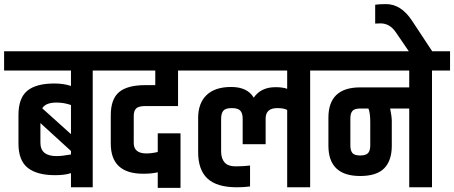

<svg xmlns="http://www.w3.org/2000/svg" viewBox="-54 -913 2214 936"><path d="M-34 -663H485V-569H398V0H292V-69Q262 -59 215 -59Q126 -59 81 -95Q36 -131 36 -213V-352Q36 -435 79 -470.5Q122 -506 211 -506Q256 -506 292 -494V-569H-34ZM222 -413Q168 -413 152 -385L292 -259V-401Q258 -413 222 -413ZM143 -217Q143 -152 222 -152Q247 -152 292 -160V-177L143 -313Z M486 -213V-351Q486 -430 526.5 -464Q567 -498 655 -498H703V-569H417V-663H905V-569H814V-396H655Q622 -396 610 -384.5Q598 -373 598 -348V-216Q598 -165 660 -165Q685 -165 715 -172V-263H826V3H715V-73Q685 -66 644 -66Q486 -66 486 -213Z M912 -171V-338Q912 -410 953 -449.5Q994 -489 1073 -489Q1152 -489 1183 -437Q1218 -488 1289 -488Q1325 -488 1346 -480V-569H837V-663H1545V-569H1458V0H1346V-377Q1330 -386 1298 -386Q1241 -386 1241 -335V-210H1129V-335Q1129 -360 1118 -373Q1107 -386 1076 -386Q1045 -386 1034.5 -373Q1024 -360 1024 -334V-175Q1024 -140 1041 -121Q1058 -102 1094.5 -102Q1131 -102 1165 -106V-4Q1133 0 1101 0Q1003 0 957.5 -42.5Q912 -85 912 -171Z M1702 -384Q1674 -384 1664 -372Q1654 -360 1654 -336V-204Q1654 -179 1664 -167Q1674 -155 1702 -155Q1730 -155 1740.5 -167Q1751 -179 1751 -204V-319Q1751 -363 1742 -384ZM1941 -384H1848Q1856 -344 1856 -323V-203Q1856 -130 1819 -92.5Q1782 -55 1702 -55Q1547 -55 1547 -203V-339Q1547 -487 1702 -487H1941V-569H1477V-663H2140V-569H2052V0H1941Z M1775 -890Q1795 -893 1828 -893Q1901 -893 1954 -813L2053 -663H1939L1874 -758Q1845 -799 1801 -799Q1784 -799 1775 -798Z"/></svg>

Font: Khand SemiBold
Style: Regular
Weight: 600
Designer: Devanagari: Sanchit Sawaria, Jyotish Sonowal; Latin: Satya Rajpurohit
Foundry: Indian Type Foundry
Version: Version 1.101;PS 1.0;hotconv 1.0.78;makeotf.lib2.5.61930; tt